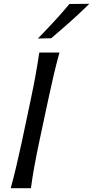

<svg xmlns="http://www.w3.org/2000/svg" viewBox="-20 -989 490 1009"><path d="M36.5 0Q52.5 -59.5 65.5 -114.2Q78.5 -169 93 -236L143 -472.5Q157.5 -541 167.5 -597Q177.5 -653 186.5 -713H292.5Q276 -653 262.8 -597Q249.5 -541 235 -472.5L184.5 -236Q170.5 -169 160.5 -114.2Q150.5 -59.5 142.5 0ZM179 -786.5Q223 -831.5 264.8 -876.8Q306.5 -922 345 -968L449.5 -969Q402.5 -922.5 352 -877.5Q301.5 -832.5 249 -788Z"/></svg>

Font: Commissioner Flair
Style: Italic
Weight: 400
Italic angle: -12°
Designer: Kostas Bartsokas
Foundry: Kostas Bartsokas
Version: Version 1.000; ttfautohint (v1.8.3)